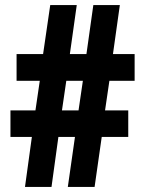

<svg xmlns="http://www.w3.org/2000/svg" viewBox="-20 -733 562 753"><path d="M409 -416H508V-521H423L450 -713H346L319 -521H254L281 -713H177L149 -521H45V-416H136L119 -300H21V-196H105L78 0H182L209 -196H274L246 0H351L379 -196H483V-300H392ZM223 -300 240 -416H305L288 -300Z"/></svg>

Font: Noto Sans Gujarati UI ExtraCondensed ExtraBold
Style: Regular
Weight: 800
Width: 2
Designer: Jelle Bosma - Monotype Design Team, Universal Thirst
Foundry: Monotype Imaging Inc.
Version: Version 2.106